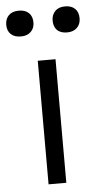

<svg xmlns="http://www.w3.org/2000/svg" viewBox="-99 -774 417 808"><g transform="rotate(-5 109.0 -370.0)"><path d="M73 0V-522H148V0ZM207 -630Q179 -630 164.5 -644.5Q150 -659 150 -685Q150 -709 165 -724.5Q180 -740 207 -740Q234 -740 249 -725.5Q264 -711 264 -685Q264 -660 248.5 -645Q233 -630 207 -630ZM12 -630Q-16 -630 -31 -644.5Q-46 -659 -46 -684Q-46 -709 -31 -724Q-16 -739 12 -739Q39 -739 54 -724.5Q69 -710 69 -684Q69 -660 53.5 -645Q38 -630 12 -630Z"/></g></svg>

Font: Lexend Light
Style: Regular
Weight: 300
Designer: Bonnie Shaver-Troup, Thomas Jockin
Foundry: Lexend
Version: Version 1.007; ttfautohint (v1.8.3)